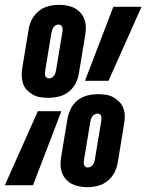

<svg xmlns="http://www.w3.org/2000/svg" viewBox="-47 -763 603 791"><path d="M153 -360Q136 -360 119.5 -362.5Q103 -365 89.5 -372.5Q76 -380 64.5 -391.5Q53 -403 48 -418.5Q43 -434 42.5 -450.5Q42 -467 45 -484L71 -642Q74 -663 84.5 -683Q95 -703 113 -717.5Q131 -732 152.5 -737.5Q174 -743 196 -743Q213 -743 229.5 -740Q246 -737 259.5 -730Q273 -723 284 -711Q295 -699 300.5 -684Q306 -669 306.5 -652Q307 -635 304 -618L278 -461Q275 -440 264.5 -419.5Q254 -399 236 -385Q218 -371 196.5 -365.5Q175 -360 153 -360ZM303 -430 420 -735H536L400 -430ZM154 -440Q160 -440 166 -443Q172 -446 175.5 -451Q179 -456 181 -462Q183 -468 184 -474L210 -631Q211 -636 211 -641.5Q211 -647 209.5 -651.5Q208 -656 204 -659Q200 -662 195 -662Q189 -662 183 -659Q177 -656 173.5 -651Q170 -646 168 -640Q166 -634 165 -628L139 -471Q138 -466 138 -461Q138 -456 139.5 -451Q141 -446 145 -443Q149 -440 154 -440ZM313 8Q296 8 279.5 5Q263 2 249.5 -5Q236 -12 225 -24Q214 -36 208.5 -51Q203 -66 202.5 -83Q202 -100 205 -117L231 -274Q235 -295 245 -315.5Q255 -336 273 -350Q291 -364 312.5 -369.5Q334 -375 356 -375Q373 -375 389.5 -372.5Q406 -370 419.5 -362.5Q433 -355 444.5 -343.5Q456 -332 461.5 -316.5Q467 -301 467 -284.5Q467 -268 464 -251L438 -93Q435 -72 424.5 -52Q414 -32 396 -17.5Q378 -3 356.5 2.5Q335 8 313 8ZM-27 0 109 -305H206L89 0ZM314 -73Q320 -73 326 -76Q332 -79 335.5 -84Q339 -89 341 -95Q343 -101 344 -107L370 -264Q371 -269 371 -274Q371 -279 370 -284Q369 -289 365 -292Q361 -295 356 -295Q350 -295 344 -292Q338 -289 334 -284Q330 -279 328 -273Q326 -267 325 -261L299 -104Q298 -99 298 -93.5Q298 -88 299.5 -83.5Q301 -79 305 -76Q309 -73 314 -73Z"/></svg>

Font: Iosevka Term Curly XBd Obl
Style: Regular
Weight: 800
Italic angle: -9°
Designer: Belleve Invis
Foundry: Belleve Invis
Version: Version 32.3.0